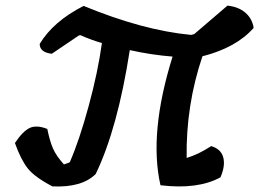

<svg xmlns="http://www.w3.org/2000/svg" viewBox="-20 -643 921 682"><path d="M670 -522 788 -623Q827 -619 851.5 -598Q876 -577 881 -544Q820 -474 699 -443Q640 -268 643 -82Q684 -94 730 -124Q765 -114 773 -84Q781 -54 763 -13Q682 31 550 15Q508 -170 593 -442Q517 -448 441 -465Q398 -187 320 -25Q271 24 166 19Q103 -14 78.5 -45Q54 -76 33 -135Q61 -177 85.5 -188.5Q110 -200 148 -185Q157 -141 168.5 -115Q180 -89 207 -59Q226 -65 228 -67Q262 -145 295 -266.5Q328 -388 342 -490Q301 -502 266 -518L260 -517L164 -452Q121 -457 121 -487Q169 -567 277 -622Q488 -535 659 -519Z"/></svg>

Font: Tillana SemiBold
Style: Regular
Weight: 600
Designer: Lipi Raval (Devanagari, Latin), Jonny Pinhorn (Latin)
Foundry: Indian Type Foundry
Version: Version 2.003;PS 1.0;hotconv 1.0.79;makeotf.lib2.5.61930; tt